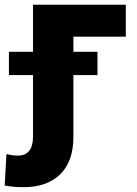

<svg xmlns="http://www.w3.org/2000/svg" viewBox="-82 -565 570 798"><path d="M55.2 -545.4H440.9V-412.6H223.1V0H55.2ZM323.2 -252.9H-44.9V-349.6H323.2ZM55.2 3.4V-152.8H223.1V3.4Q223.1 106 168 159.7Q112.8 212.9 16.6 212.9Q-4.4 212.9 -22.5 211.4Q-44.4 209.5 -62.5 206.1L-55.2 75.2Q-37.1 79.6 -32.7 80.1Q-22.5 81.5 -4.9 81.5Q23.4 81.5 39.6 61.5Q55.2 41.5 55.2 3.4Z"/></svg>

Font: My Font
Style: Regular
Weight: 500
Designer: Rasmus Andersson
Foundry: rsms
Version: Version 0.001